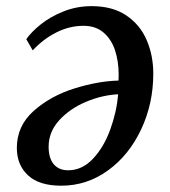

<svg xmlns="http://www.w3.org/2000/svg" viewBox="-20 -576 540 610"><path d="M63.5 -451.5Q79.5 -474.5 109.8 -498.8Q140 -523 182 -539.8Q224 -556.5 271 -556.5Q337.5 -556.5 381.5 -526.8Q425.5 -497 446.2 -448.2Q467 -399.5 467 -342Q467 -247 428.5 -165Q390 -83 323 -34.5Q256 14 174.5 14Q104.5 14 69 -19Q33.5 -52 33.5 -106Q33.5 -176 87.2 -223.8Q141 -271.5 216.5 -295Q292 -318.5 356.5 -320Q357 -326 357 -338.5Q357 -381 345.5 -416Q334 -451 309 -472.5Q284 -494 245.5 -494Q201 -494 159.5 -473.2Q118 -452.5 84 -416ZM355.5 -276.5Q304.5 -274 253.2 -252.5Q202 -231 168.2 -194Q134.5 -157 134.5 -110Q134.5 -73.5 150.8 -54.2Q167 -35 196.5 -35Q241 -35 275.5 -71.8Q310 -108.5 330.2 -164.2Q350.5 -220 355.5 -276.5Z"/></svg>

Font: Merriweather Text
Style: Italic
Weight: 400
Italic angle: -7.8°
Designer: Eben Sorkin
Foundry: Eben Sorkin
Version: Version 2.100